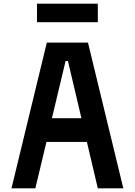

<svg xmlns="http://www.w3.org/2000/svg" viewBox="-20 -1034 740 1054"><path d="M43 0H174L235 -255H457L517 0H657L463 -800H237ZM183 -912H517V-1014H183ZM265 -385 340 -699H353L427 -385Z"/></svg>

Font: Martian Mono Std Md
Style: Regular
Weight: 500
Monospace: yes
Designer: Roman Shamin
Foundry: Evil Martians
Version: Version 1.000